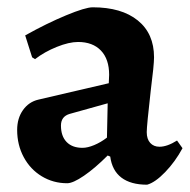

<svg xmlns="http://www.w3.org/2000/svg" viewBox="-20 -494 520 526"><path d="M194 -379Q169 -379 135.5 -365.5Q102 -352 76 -332L68 -337L49 -397Q108 -430 161 -452Q214 -474 234 -474Q313 -474 357.5 -438Q402 -402 402 -337Q402 -316 393 -246Q382 -149 382 -132Q382 -113 391.5 -102.5Q401 -92 417 -92Q438 -92 465 -109L480 -88Q460 -51 432.5 -22.5Q405 6 383 12Q338 12 312.5 -7.5Q287 -27 282 -65L275 -68Q240 -33 210 -12.5Q180 8 164 8Q126 8 94.5 -11Q63 -30 45 -63.5Q27 -97 27 -138Q27 -170 43 -192.5Q59 -215 85 -221L278 -266L279 -289Q279 -332 256.5 -355.5Q234 -379 194 -379ZM147 -150Q147 -121 162.5 -105Q178 -89 206 -89Q220 -89 238 -96.5Q256 -104 273 -117L275 -211L171 -182Q147 -175 147 -150Z"/></svg>

Font: Sahitya
Style: Bold
Weight: 700
Designer: Juan Pablo del Peral
Foundry: Juan Pablo del Peral (http://www.huertatipografica.com)
Version: Version 1.001;PS 001.000;hotconv 1.0.70;makeotf.lib2.5.58329